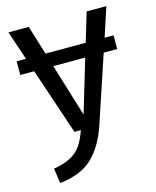

<svg xmlns="http://www.w3.org/2000/svg" viewBox="-112 -604 725 894"><g transform="rotate(-15 251.0 -157.0)"><path d="M441 -387H484V-321H419L311 3Q280 95 224.5 148.5Q169 202 66 213L56 141Q108 132 139 115Q170 98 188.5 71.5Q207 45 223 0H192L84 -321H17V-387H62L15 -527H113L156 -387H350L392 -527H487ZM330 -321H176L254 -67Z"/></g></svg>

Font: FiraGOUPP
Style: Medium
Weight: 400
Designer: bBox Type
Foundry: bBox Type GmbH
Version: Version 1.001